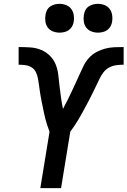

<svg xmlns="http://www.w3.org/2000/svg" viewBox="-20 -980 664 1000"><path d="M190 0 238 -294Q232 -310 226.5 -326.5Q221 -343 216.5 -360Q212 -377 208.5 -394.5Q205 -412 201.5 -429Q198 -446 194.5 -463.5Q191 -481 188.5 -498.5Q186 -516 183.5 -534Q181 -552 178 -569.5Q175 -587 167.5 -603Q160 -619 145.5 -628.5Q131 -638 113 -640.5Q95 -643 77 -643V-735H78Q108 -735 138 -733Q168 -731 194.5 -720Q221 -709 241 -688.5Q261 -668 271 -642Q281 -616 284 -586.5Q287 -557 290.5 -528Q294 -499 298 -470Q302 -441 308 -413Q320 -435 331 -457Q342 -479 352.5 -501.5Q363 -524 373.5 -546.5Q384 -569 394 -591.5Q404 -614 415 -636.5Q426 -659 443 -678Q460 -697 482.5 -709Q505 -721 528.5 -727Q552 -733 576 -734Q600 -735 624 -735V-643Q605 -643 586 -640.5Q567 -638 549.5 -629Q532 -620 519.5 -604Q507 -588 498.5 -570Q490 -552 481.5 -534.5Q473 -517 464.5 -499.5Q456 -482 447 -464.5Q438 -447 428.5 -429.5Q419 -412 409.5 -394.5Q400 -377 390 -360Q380 -343 369 -326.5Q358 -310 346 -294L298 0ZM490 -810Q472 -810 455.5 -816.5Q439 -823 429 -836.5Q419 -850 416.5 -867.5Q414 -885 417 -903Q419 -916 425 -927.5Q431 -939 442 -946.5Q453 -954 465.5 -957Q478 -960 490 -960Q508 -960 524.5 -953.5Q541 -947 551 -933.5Q561 -920 564 -902.5Q567 -885 564 -867Q562 -854 555.5 -842.5Q549 -831 538.5 -823.5Q528 -816 515.5 -813Q503 -810 490 -810ZM290 -810Q272 -810 255.5 -816.5Q239 -823 229 -836.5Q219 -850 216.5 -867.5Q214 -885 217 -903Q219 -916 225 -927.5Q231 -939 242 -946.5Q253 -954 265.5 -957Q278 -960 290 -960Q308 -960 324.5 -953.5Q341 -947 351 -933.5Q361 -920 364 -902.5Q367 -885 364 -867Q362 -854 355.5 -842.5Q349 -831 338.5 -823.5Q328 -816 315.5 -813Q303 -810 290 -810Z"/></svg>

Font: Iosevka Curly SmBdExObl
Style: Regular
Weight: 600
Width: 7
Italic angle: -9°
Monospace: yes
Designer: Belleve Invis
Foundry: Belleve Invis
Version: Version 11.1.0; ttfautohint (v1.8.3)